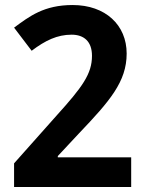

<svg xmlns="http://www.w3.org/2000/svg" viewBox="-20 -744 575 764"><path d="M502 0V-118H210V-123L294 -213C417 -342 484 -419 484 -531C484 -644 400 -724 269 -724C155 -724 97 -679 36 -634L106 -542C160 -583 208 -606 265 -606C314 -606 346 -579 346 -522C346 -450 308 -398 205 -284L36 -94V0Z"/></svg>

Font: Noto Sans Sinhala UI SemiCondensed
Style: Bold
Weight: 700
Width: 4
Designer: Jelle Bosma - Monotype Design Team
Foundry: Monotype Imaging Inc.
Version: Version 2.006